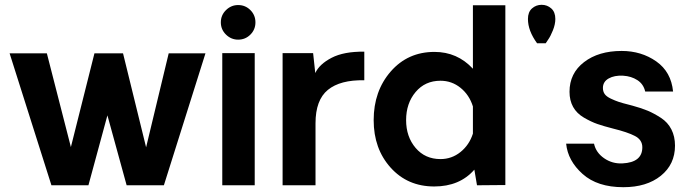

<svg xmlns="http://www.w3.org/2000/svg" viewBox="-20 -771 2860 799"><path d="M835 -549 662 0H507L427 -291L348 0H194L20 -549H175L275 -159L373 -549H492L588 -158L682 -549Z M971 -606Q942 -606 920.5 -627Q899 -648 899 -678Q899 -708 920.5 -729Q942 -750 971 -750Q1001 -750 1022 -729Q1043 -708 1043 -678Q1043 -648 1022 -627Q1001 -606 971 -606ZM905 -550H1040V0H905Z M1496 -556V-437Q1396 -439 1344.5 -397Q1293 -355 1293 -258V0H1156V-550H1283L1292 -467Q1309 -504 1360 -530.5Q1411 -557 1496 -556Z M2083 -749V-1L1965 0L1954 -65Q1893 5 1787 5Q1676 5 1605.5 -73.5Q1535 -152 1535 -271Q1535 -392 1606 -473.5Q1677 -555 1788 -555Q1883 -555 1948 -485V-749ZM1813 -109Q1860 -109 1896.5 -138.5Q1933 -168 1948 -215V-328Q1933 -376 1896.5 -405.5Q1860 -435 1813 -435Q1749 -435 1709.5 -388Q1670 -341 1670 -271Q1670 -202 1709.5 -155.5Q1749 -109 1813 -109Z M2291 -692Q2291 -670 2281 -645Q2271 -620 2261 -606L2251 -591H2215Q2177 -643 2177 -692Q2177 -721 2194 -736Q2211 -751 2234 -751Q2257 -751 2274 -736Q2291 -721 2291 -692Z M2574 8Q2466 8 2404.5 -47Q2343 -102 2336 -173H2452Q2460 -136 2494 -112.5Q2528 -89 2570 -91Q2653 -95 2653 -158Q2653 -189 2622.5 -205Q2592 -221 2531 -236Q2492 -246 2466 -255Q2440 -264 2410 -281.5Q2380 -299 2365 -326Q2350 -353 2350 -389Q2350 -466 2410.5 -512.5Q2471 -559 2567 -559Q2649 -559 2711 -515.5Q2773 -472 2781 -390H2665Q2658 -421 2632.5 -437.5Q2607 -454 2573 -456Q2537 -458 2513 -444.5Q2489 -431 2489 -405Q2489 -390 2496.5 -379.5Q2504 -369 2522 -360.5Q2540 -352 2555 -347Q2570 -342 2598 -335Q2608 -332 2613 -331Q2650 -321 2676 -310Q2702 -299 2730.5 -280.5Q2759 -262 2774 -232.5Q2789 -203 2789 -165Q2789 -87 2730 -39.5Q2671 8 2574 8Z"/></svg>

Font: Oakes Grotesk
Style: Bold
Weight: 600
Designer: Samuel Oakes
Foundry: Samuel Oakes
Version: Version 1.000;PS 001.000;hotconv 1.0.88;makeotf.lib2.5.64775